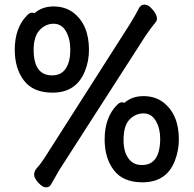

<svg xmlns="http://www.w3.org/2000/svg" viewBox="-20 -763 840 833"><path d="M542 -656Q572 -705 581 -724Q590 -743 605.5 -743Q621 -743 633 -731Q661 -704 661 -681Q661 -674 657 -669Q631 -637 611 -607L237 -25Q219 6 201 38Q194 50 179.5 50Q165 50 146.5 30Q128 10 128 -5.5Q128 -21 141 -35Q154 -49 172 -76ZM130 -706Q163 -735 212.5 -735Q262 -735 297 -709Q366 -657 366 -547Q366 -498 349 -456Q312 -361 208 -361Q124 -361 84 -413.5Q44 -466 44 -547Q44 -643 98 -697Q109 -708 117 -708Q125 -708 130 -706ZM126 -547Q126 -436 206 -436Q246 -436 265.5 -466Q285 -496 285 -545.5Q285 -595 266 -627.5Q247 -660 212.5 -660Q178 -660 152 -632.5Q126 -605 126 -547ZM520 -317Q553 -346 602.5 -346Q652 -346 687 -320Q756 -268 756 -158Q756 -109 738 -64Q702 28 598 28Q514 28 474 -24.5Q434 -77 434 -158Q434 -254 488 -308Q499 -319 507 -319Q515 -319 520 -317ZM596 -47Q675 -47 675 -162Q675 -206 656 -238.5Q637 -271 602.5 -271Q568 -271 542 -244.5Q516 -218 516 -154.5Q516 -91 550 -62Q567 -47 596 -47Z"/></svg>

Font: LXGW ZhenKai
Style: Regular
Weight: 400
Designer: LXGW / Fontworks Inc.
Foundry: LXGW / Fontworks Inc.
Version: Version 0.800;June 8, 2025